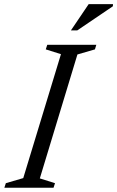

<svg xmlns="http://www.w3.org/2000/svg" viewBox="-38 -884 552 904"><path d="M249 -629 177.5 -651.5 184.5 -673H415.5L409 -651.5L326.5 -627.5L149.5 -44L221 -21.5L214 0H-17.5L-10.5 -21.5L71.5 -45.5ZM296 -741 379.5 -864.5H494L493.5 -854.5L326 -741Z"/></svg>

Font: Newsreader 17pt
Style: Italic
Weight: 400
Italic angle: -17°
Version: Version 1.003